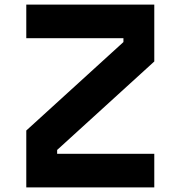

<svg xmlns="http://www.w3.org/2000/svg" viewBox="-20 -820 790 840"><path d="M95 0V-249L520 -636V-653H95V-800H655V-551L230 -164V-147H655V0Z"/></svg>

Font: Martian Mono SemiExpanded SemiExpanded
Style: Bold
Weight: 700
Width: 6
Monospace: yes
Version: Version 1.000